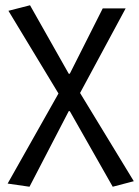

<svg xmlns="http://www.w3.org/2000/svg" viewBox="-20 -518 528 729"><path d="M92 191 9 179 202 -163 12 -477 94 -498 241 -238H245L370 -486H457L284 -165L488 170L408 191L245 -96H241Z"/></svg>

Font: Pinyin1712
Style: Regular
Weight: 400
Version: Version 1